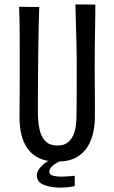

<svg xmlns="http://www.w3.org/2000/svg" viewBox="-20 -727 522 876"><path d="M241 10Q192 10 159.5 -5Q127 -20 107 -47.5Q87 -75 78 -111.5Q69 -148 69 -191Q69 -226 69.5 -269Q70 -312 70 -355Q70 -398 70 -432Q70 -477 70 -520Q70 -563 69.5 -606.5Q69 -650 67 -696L159 -695Q158 -662 157 -625.5Q156 -589 155.5 -553Q155 -517 154.5 -484.5Q154 -452 154 -426Q154 -397 153.5 -366.5Q153 -336 153 -307Q153 -278 153 -254.5Q153 -231 153 -216Q153 -168 161 -134Q169 -100 188.5 -81.5Q208 -63 243 -63Q270 -63 287 -75.5Q304 -88 313.5 -108.5Q323 -129 326 -153.5Q329 -178 329 -203Q329 -213 329.5 -242Q330 -271 330 -317Q330 -363 330 -424Q330 -488 328.5 -540.5Q327 -593 326 -634.5Q325 -676 324 -707L415 -706Q415 -673 414.5 -642.5Q414 -612 413.5 -580Q413 -548 412.5 -510Q412 -472 412 -422Q413 -337 413 -276.5Q413 -216 413 -193Q413 -161 406 -125.5Q399 -90 380.5 -59Q362 -28 328.5 -9Q295 10 241 10ZM254 129Q210 129 179 116Q148 103 148 73Q148 57 161.5 40Q175 23 195.5 10Q216 -3 237 -8L290 -3Q277 -1 256.5 7.5Q236 16 220.5 29Q205 42 205 57Q205 70 221.5 74.5Q238 79 259 79Q273 79 291.5 77.5Q310 76 321 75V122Q304 126 287.5 127.5Q271 129 254 129Z"/></svg>

Font: Truculenta Medium
Style: Regular
Weight: 500
Version: Version 1.002